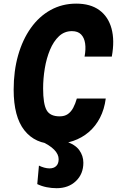

<svg xmlns="http://www.w3.org/2000/svg" viewBox="-20 -760 640 1033"><path d="M272 14.5Q169.5 14.5 111.5 -58.5Q53.5 -131.5 53.5 -277.5Q53.5 -378 77.5 -462.5Q101.5 -547 146 -609.5Q190.5 -672 252.5 -706.2Q314.5 -740.5 390 -740.5Q466.5 -740.5 514.5 -705.5Q562.5 -670.5 580 -606.5Q597.5 -542.5 581.5 -455.5H435Q442.5 -495.5 438 -526.2Q433.5 -557 416.2 -574.8Q399 -592.5 367 -592.5Q326.5 -592.5 297.2 -565Q268 -537.5 249 -492Q230 -446.5 221 -392Q212 -337.5 212 -283.5Q212 -201.5 230.5 -167.8Q249 -134 301 -134Q327.5 -134 345 -146.2Q362.5 -158.5 374 -180.2Q385.5 -202 393.5 -230H549Q541.5 -172 518 -126.5Q494.5 -81 457.8 -49.5Q421 -18 373.8 -1.8Q326.5 14.5 272 14.5ZM284.5 252.5Q257.5 252.5 231 247.2Q204.5 242 180.5 230.5L189.5 131Q202.5 137.5 217.8 141.8Q233 146 246 146Q269.5 146 282.5 133.2Q295.5 120.5 295.5 96.5Q295.5 70 271.5 45.5Q247.5 21 201 0H331Q384.5 17 406.5 47.8Q428.5 78.5 428.5 115.5Q428.5 176 388.5 214.2Q348.5 252.5 284.5 252.5Z"/></svg>

Font: Spline Sans Mono
Style: Italic
Weight: 400
Italic angle: -4°
Monospace: yes
Designer: Eben Sorkin, Mirko Velimirovic
Foundry: Sorkin Type
Version: Version 1.004